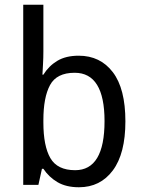

<svg xmlns="http://www.w3.org/2000/svg" viewBox="-20 -780 599 810"><path d="M163 -563Q163 -536 161.5 -510Q160 -484 159 -465H163Q186 -502 222 -523.5Q258 -545 312 -545Q403 -545 456 -475.5Q509 -406 509 -268Q509 -132 456 -61Q403 10 313 10Q259 10 222.5 -11.5Q186 -33 163 -68H157L142 0H78V-760H163ZM295 -473Q219 -473 191 -421Q163 -369 163 -273V-263Q163 -164 192.5 -113Q222 -62 297 -62Q421 -62 421 -269Q421 -473 295 -473Z"/></svg>

Font: Noto Sans Telugu SemiCondensed
Style: Regular
Weight: 400
Width: 4
Designer: Jelle Bosma - Monotype Design Team
Foundry: Monotype Imaging Inc.
Version: Version 2.005; ttfautohint (v1.8.4.7-5d5b)